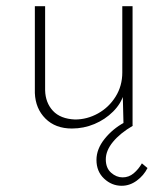

<svg xmlns="http://www.w3.org/2000/svg" viewBox="-20 -404 539 617"><path d="M371 193Q339 193 314.5 170Q290 147 290 110Q290 75 316 42.5Q342 10 379 -10L394 -7L407 0Q366 24 343 52Q320 80 320 108Q320 136 337 151Q354 166 374 166Q394 166 409.5 153Q425 140 436 121L454 136Q442 160 419.5 176.5Q397 193 371 193ZM211 9Q158 9 126 -23Q94 -55 92 -105V-384H125V-114Q126 -74 150 -48Q174 -22 221 -20Q260 -20 295 -39.5Q330 -59 351.5 -93.5Q373 -128 373 -171V-384H406V0H377L374 -119L378 -102Q369 -71 343.5 -45.5Q318 -20 283.5 -5.5Q249 9 211 9Z"/></svg>

Font: Josefin Sans Thin ExtraLight
Style: Regular
Weight: 250
Version: Version 2.001